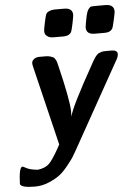

<svg xmlns="http://www.w3.org/2000/svg" viewBox="-60 -739 687 988"><g transform="rotate(-5 283.5 -244.5)"><path d="M3.9 185.1Q6.8 97.2 24.9 97.2Q27.8 97.2 45.4 106.7Q63 116.2 102.1 120.1Q142.1 115.2 162.1 94.7Q182.1 74.2 213.9 17.1Q219.7 5.9 223.1 0L126 -401.9Q121.1 -421.9 121.1 -426.8Q121.1 -432.6 123.5 -438.7Q126 -444.8 135.5 -451.4Q145 -458 161.1 -458H192.9Q206.1 -458 216.1 -455.1Q226.1 -452.1 231.4 -449.5Q236.8 -446.8 241.5 -439Q246.1 -431.2 247.6 -428Q249 -424.8 251.5 -413.3Q253.9 -401.9 254.9 -399.9Q296.9 -227.1 298.8 -167L297.9 -137.2Q311 -190.4 426.8 -396Q427.7 -398.9 432.9 -407.5Q438 -416 439.5 -418.5Q440.9 -420.9 445.6 -428Q450.2 -435.1 452.1 -437Q454.1 -439 459 -444.1Q463.9 -449.2 468.5 -450.7Q473.1 -452.1 479 -454.6Q484.9 -457 491.9 -457.5Q499 -458 507.8 -458H533.2Q564 -458 564 -437Q564 -427.2 558.1 -415L303.2 41Q291 62 284.9 72Q278.8 82 255.4 111.6Q231.9 141.1 210.4 158Q189 174.8 153.6 189.9Q118.2 205.1 80.1 205.1Q8.8 205.1 3.9 185.1ZM215.8 -674.8Q224.6 -690.9 256.8 -693.8H309.1Q353 -693.8 353 -658.2Q353 -651.4 345.5 -614.3Q337.9 -577.1 333 -568.8Q321.8 -551.8 293.9 -551.8H242.2Q223.1 -551.8 212.2 -559.3Q201.2 -566.9 199 -574Q196.8 -581.1 196.8 -588.1Q196.8 -595.2 204.3 -631.6Q211.9 -668 215.8 -674.8ZM411.1 -587.9Q411.1 -595.7 421.9 -648.9Q426.8 -669.9 434.3 -680.4Q441.9 -690.9 448.5 -692.4Q455.1 -693.8 469.2 -693.8H522Q566.9 -693.8 566.9 -657.2Q566.9 -651.4 558.8 -614.3Q550.8 -577.1 545.9 -568.8Q534.7 -551.8 507.8 -551.8H455.1Q411.1 -551.8 411.1 -587.9Z"/></g></svg>

Font: CMU Sans Serif
Style: BoldOblique
Weight: 700
Italic angle: -12°
Version: Version 0.7.0